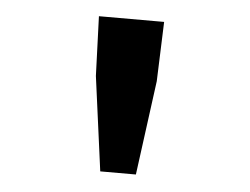

<svg xmlns="http://www.w3.org/2000/svg" viewBox="-36 -825 572 440"><g transform="rotate(5 250.0 -605.0)"><path d="M209 -428H291L320 -645L325 -782H175L180 -645Z"/></g></svg>

Font: Noto Sans Mono CJK SC
Style: Bold
Weight: 700
Designer: Ryoko NISHIZUKA 西塚涼子 (kana, bopomofo & ideographs); Paul D. Hunt (Latin, Greek & Cyrillic); Sandoll Communications 산돌커뮤니
Foundry: Adobe
Version: Version 2.004;hotconv 1.0.118;makeotfexe 2.5.65603